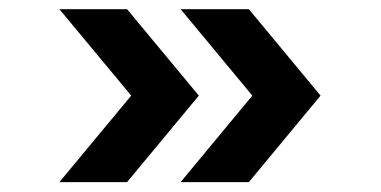

<svg xmlns="http://www.w3.org/2000/svg" viewBox="-20 -482 809 408"><path d="M106.2 -95 258.8 -278.8 106.2 -462.5H250L402.5 -278.8L250 -95ZM363.8 -95 516.2 -278.8 363.8 -462.5H508.8L661.2 -278.8L508.8 -95Z"/></svg>

Font: Now Alt Black
Style: Regular
Weight: 900
Designer: Alfredo Marco Pradil
Foundry: Alfredo Marco Pradil
Version: Version 1.002;PS 001.002;hotconv 1.0.88;makeotf.lib2.5.64775